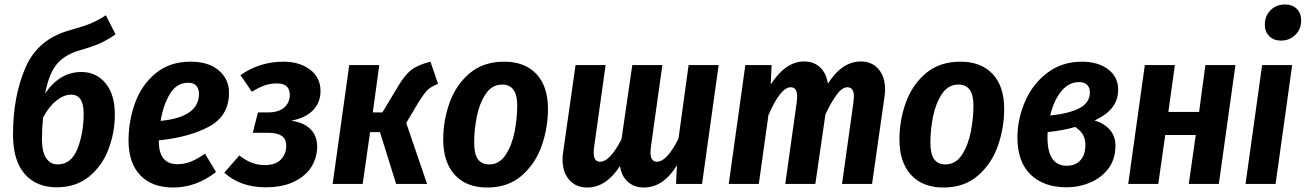

<svg xmlns="http://www.w3.org/2000/svg" viewBox="-20 -820 5821 856"><path d="M492 -309Q492 -230 464 -155.5Q436 -81 377.5 -33Q319 15 232 15Q142 15 90 -44.5Q38 -104 38 -220Q38 -390 93.5 -518.5Q149 -647 294 -686Q354 -703 384.5 -715.5Q415 -728 452 -752L495 -667Q460 -642 425 -626.5Q390 -611 333 -595Q271 -577 235 -536Q199 -495 181 -403Q246 -499 343 -499Q409 -499 450.5 -449Q492 -399 492 -309ZM353 -314Q353 -398 297 -398Q265 -398 231.5 -371.5Q198 -345 172 -296Q167 -246 167 -200Q167 -144 185.5 -115.5Q204 -87 237 -87Q298 -87 325.5 -157Q353 -227 353 -314Z M1001 -407Q1001 -305 914.5 -257Q828 -209 688 -194V-191Q688 -88 771 -88Q802 -88 831 -99.5Q860 -111 894 -135L943 -53Q854 16 753 16Q657 16 605 -39Q553 -94 553 -193Q553 -280 582 -360.5Q611 -441 673.5 -493Q736 -545 830 -545Q910 -545 955.5 -506Q1001 -467 1001 -407ZM867 -401Q867 -424 855.5 -437.5Q844 -451 818 -451Q768 -451 738 -402Q708 -353 696 -281Q867 -298 867 -401Z M1409 -414Q1409 -364 1376 -329Q1343 -294 1278 -282Q1335 -274 1364.5 -244Q1394 -214 1394 -166Q1394 -119 1369.5 -78Q1345 -37 1293 -11Q1241 15 1164 15Q1052 15 980 -50L1047 -127Q1075 -105 1102.5 -94.5Q1130 -84 1161 -84Q1208 -84 1232 -108.5Q1256 -133 1256 -170Q1256 -201 1235.5 -214.5Q1215 -228 1176 -228H1107L1130 -319H1177Q1223 -319 1247.5 -341Q1272 -363 1272 -397Q1272 -448 1215 -448Q1184 -448 1159 -439Q1134 -430 1103 -411L1052 -485Q1138 -545 1243 -545Q1316 -545 1362.5 -509.5Q1409 -474 1409 -414Z M1933 -446Q1901 -434 1884.5 -417Q1868 -400 1843 -359L1791 -272L1884 0H1746L1674 -231H1630L1597 0H1463L1537 -530H1671L1642 -319H1685L1754 -434Q1784 -485 1813.5 -508Q1843 -531 1899 -545Z M1956 -198Q1956 -283 1984.5 -362.5Q2013 -442 2074 -493.5Q2135 -545 2228 -545Q2320 -545 2371.5 -490Q2423 -435 2423 -335Q2423 -250 2395 -170Q2367 -90 2306 -37Q2245 16 2152 16Q2059 16 2007.5 -40.5Q1956 -97 1956 -198ZM2286 -350Q2286 -443 2219 -443Q2173 -443 2145 -400.5Q2117 -358 2105.5 -299Q2094 -240 2094 -184Q2094 -134 2110.5 -110.5Q2127 -87 2161 -87Q2207 -87 2235 -130.5Q2263 -174 2274.5 -234Q2286 -294 2286 -350Z M3184 -530 3110 0H2994L2998 -83Q2937 16 2851 16Q2808 16 2779.5 -9Q2751 -34 2744 -80Q2715 -34 2678 -9Q2641 16 2598 16Q2548 16 2518 -18Q2488 -52 2488 -110Q2488 -126 2491 -144L2546 -530H2680L2629 -166Q2627 -155 2627 -139Q2627 -99 2655 -99Q2679 -99 2703.5 -126.5Q2728 -154 2751 -200L2799 -530H2933L2882 -166Q2880 -146 2880 -141Q2880 -99 2909 -99Q2953 -99 3005 -202L3050 -530Z M3926 -420Q3926 -404 3923 -386L3868 0H3734L3785 -364Q3787 -384 3787 -389Q3787 -431 3758 -431Q3735 -431 3711 -399Q3687 -367 3660 -310L3615 0H3481L3532 -364Q3534 -384 3534 -389Q3534 -431 3505 -431Q3460 -431 3406 -307L3363 0H3229L3303 -530H3420L3416 -443Q3482 -546 3565 -546Q3608 -546 3636 -520Q3664 -494 3671 -447Q3734 -546 3818 -546Q3867 -546 3896.5 -512Q3926 -478 3926 -420Z M3990 -198Q3990 -283 4018.5 -362.5Q4047 -442 4108 -493.5Q4169 -545 4262 -545Q4354 -545 4405.5 -490Q4457 -435 4457 -335Q4457 -250 4429 -170Q4401 -90 4340 -37Q4279 16 4186 16Q4093 16 4041.5 -40.5Q3990 -97 3990 -198ZM4320 -350Q4320 -443 4253 -443Q4207 -443 4179 -400.5Q4151 -358 4139.5 -299Q4128 -240 4128 -184Q4128 -134 4144.5 -110.5Q4161 -87 4195 -87Q4241 -87 4269 -130.5Q4297 -174 4308.5 -234Q4320 -294 4320 -350Z M4965 -420Q4965 -375 4939.5 -341.5Q4914 -308 4860 -283Q4903 -270 4928 -241.5Q4953 -213 4953 -170Q4953 -110 4921.5 -68.5Q4890 -27 4840 -6Q4790 15 4734 15Q4633 15 4574.5 -42Q4516 -99 4516 -206Q4516 -289 4550 -367.5Q4584 -446 4649.5 -495.5Q4715 -545 4804 -545Q4874 -545 4919.5 -511.5Q4965 -478 4965 -420ZM4662 -305Q4749 -314 4794 -338.5Q4839 -363 4839 -408Q4839 -430 4826.5 -442Q4814 -454 4791 -454Q4745 -454 4711.5 -413Q4678 -372 4662 -305ZM4651 -231Q4650 -225 4650 -208Q4650 -81 4736 -81Q4774 -81 4796.5 -105Q4819 -129 4819 -175Q4819 -226 4773 -254Q4724 -239 4651 -231Z M5311 -218H5175L5144 0H5010L5084 -530H5218L5189 -321H5326L5354 -530H5488L5414 0H5280Z M5667 0H5533L5607 -530H5741ZM5619 -710Q5619 -749 5644.5 -774.5Q5670 -800 5709 -800Q5742 -800 5761.5 -780.5Q5781 -761 5781 -729Q5781 -690 5755 -664.5Q5729 -639 5691 -639Q5658 -639 5638.5 -659Q5619 -679 5619 -710Z"/></svg>

Font: Fira Sans Condensed SemiBold
Style: Italic
Weight: 600
Width: 3
Italic angle: -8°
Designer: bBox Type GmbH & Carrois Corporate GbR & Edenspiekermann AG
Foundry: bBox Type GmbH & Carrois Corporate GbR & Edenspiekermann AG
Version: Version 4.301